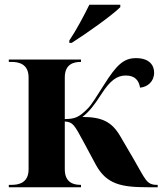

<svg xmlns="http://www.w3.org/2000/svg" viewBox="-20 -786 682 806"><path d="M271 -616V-606H281C344 -646 450 -721 485 -756V-766H355C333 -721 300 -659 271 -616ZM17 0H320V-10H318C291 -10 252 -18 252 -75V-276C286 -274 292 -262 331 -190L382 -95C427 -12 490 0 600 0H642V-10H639C594 -10 591 -33 540 -120L485 -214C450 -274 409 -295 326 -295C355 -318 374 -342 407 -393C443 -449 472 -469 508 -469C547 -469 563 -448 568 -418C600 -421 627 -444 627 -481C627 -512 607 -542 551 -542C500 -542 470 -515 416 -429C383 -377 364 -346 348 -330C311 -293 295 -287 252 -286V-461C252 -518 291 -526 318 -526H320V-536H17V-526H29C58 -526 100 -518 100 -461V-75C100 -18 58 -10 29 -10H17Z"/></svg>

Font: Noto Serif Display
Style: Bold
Weight: 700
Designer: Monotype Design Team
Foundry: Monotype Imaging Inc.
Version: Version 2.009